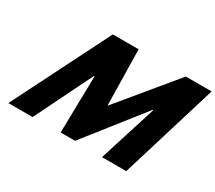

<svg xmlns="http://www.w3.org/2000/svg" viewBox="-147 -1121 1590 1418"><g transform="rotate(30 648.5 -412.5)"><path d="M837.9 0H1044.7L1296.6 -825H1076.6L683 -349L674 -825H454L39.3 0H246.1L486.6 -489H492.1L482.4 -5H605.6L987.1 -489H992.6Z"/></g></svg>

Font: Hussar
Style: BdWideOblFour
Weight: 700
Foundry: Cannot Into Space Fonts
Version: Version 2.00